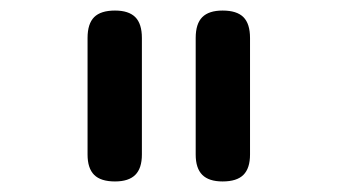

<svg xmlns="http://www.w3.org/2000/svg" viewBox="-20 -780 640 364"><path d="M351 -487V-708Q351 -735 363.5 -747.5Q376 -760 402 -760Q429 -760 441.5 -747.5Q454 -735 454 -708V-487Q454 -461 441.5 -448.5Q429 -436 402 -436Q376 -436 363.5 -448.5Q351 -461 351 -487ZM146 -487V-708Q146 -735 158.5 -747.5Q171 -760 198 -760Q224 -760 236.5 -747.5Q249 -735 249 -708V-487Q249 -461 236.5 -448.5Q224 -436 198 -436Q171 -436 158.5 -448.5Q146 -461 146 -487Z"/></svg>

Font: Maple Mono Normal NL Medium
Style: Regular
Weight: 500
Monospace: yes
Designer: subframe7536
Version: Version 7.000